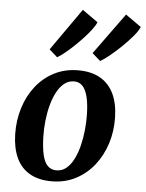

<svg xmlns="http://www.w3.org/2000/svg" viewBox="-59 -929 753 989"><g transform="rotate(5 317.0 -434.0)"><path d="M333.3 -568.7Q400.1 -568.7 446.1 -542.7Q492.2 -516.6 516.6 -466.2Q541 -415.7 542.4 -342.7Q544.1 -271.7 523.5 -207.6Q502.9 -143.5 463.5 -93.9Q424 -44.3 368.5 -15.8Q313 12.8 244.5 12.8Q178 12.8 132.3 -13.3Q86.5 -39.4 62.8 -89.8Q39.2 -140.2 37.4 -212.6Q36 -284.5 56 -348.8Q76 -413.1 114.9 -462.5Q153.8 -512 209.2 -540.3Q264.5 -568.7 333.3 -568.7ZM316.6 -510Q287.4 -510 265.1 -491.8Q242.8 -473.6 226.8 -442.8Q210.7 -411.9 200.6 -373.3Q190.6 -334.8 186.3 -293.5Q182 -252.3 183 -213.3Q184.4 -155.7 193.2 -118.4Q201.9 -81.2 219.7 -63.3Q237.4 -45.5 265 -45.5Q293.8 -45.5 315.8 -63.6Q337.8 -81.8 353.4 -112.5Q369.1 -143.2 378.9 -181.8Q388.7 -220.5 393.1 -262.2Q397.5 -303.8 396.8 -343.3Q395.7 -401.3 386.3 -438Q376.9 -474.7 359.7 -492.3Q342.4 -510 316.6 -510ZM176.1 -663.4 329 -881.1 409.4 -824Q403.8 -808.7 387.4 -786.8Q371.1 -764.9 348.5 -740.4Q325.8 -715.9 301.4 -692.8Q277 -669.8 254.9 -652Q232.8 -634.2 218 -626.3ZM398.3 -663.4 552.8 -876.3 633.7 -819Q626 -799.3 602 -770.7Q577.9 -742.2 547.2 -712.5Q516.4 -682.8 487.4 -659.3Q458.3 -635.8 440.4 -626.3Z"/></g></svg>

Font: Merriweather 7pt Light
Style: Italic
Weight: 300
Italic angle: -7.8°
Designer: Eben Sorkin
Foundry: Eben Sorkin
Version: Version 2.200;gftools[0.9.31]